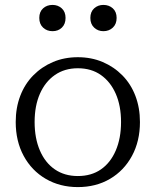

<svg xmlns="http://www.w3.org/2000/svg" viewBox="-20 -752 634 782"><path d="M550 -255Q550 -177 517.5 -117Q485 -57 428 -23.5Q371 10 297 10Q224 10 166.5 -23.5Q109 -57 76.5 -117Q44 -177 44 -255Q44 -313 62.5 -361.5Q81 -410 115.5 -445Q150 -480 196 -499.5Q242 -519 297 -519Q352 -519 398 -499.5Q444 -480 478.5 -445Q513 -410 531.5 -361.5Q550 -313 550 -255ZM121 -255Q121 -189 142.5 -139Q164 -89 203.5 -62Q243 -35 297 -35Q352 -35 391 -62Q430 -89 451.5 -139Q473 -189 473 -255Q473 -321 451.5 -370Q430 -419 391 -446.5Q352 -474 297 -474Q243 -474 203.5 -446.5Q164 -419 142.5 -370Q121 -321 121 -255ZM247 -679Q247 -654 232 -639.5Q217 -625 194 -625Q171 -625 155.5 -639.5Q140 -654 140 -679Q140 -704 155.5 -718Q171 -732 194 -732Q216 -732 231.5 -718Q247 -704 247 -679ZM455 -679Q455 -654 439.5 -639.5Q424 -625 401 -625Q379 -625 363.5 -639.5Q348 -654 348 -679Q348 -704 363.5 -718Q379 -732 401 -732Q424 -732 439.5 -718Q455 -704 455 -679Z"/></svg>

Font: Roboto Serif 36pt Light
Style: Regular
Weight: 300
Designer: Greg Gazdowicz
Foundry: Commercial Type
Version: Version 1.008